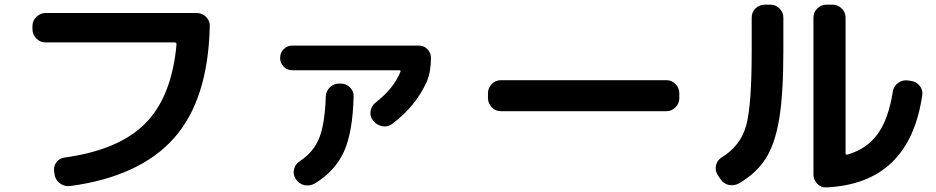

<svg xmlns="http://www.w3.org/2000/svg" viewBox="-20 -773 4040 829"><path d="M176.8 -589.8Q153.3 -589.8 136.7 -606.9Q120.1 -624 120.1 -647.5V-660.2Q120.1 -683.6 137.2 -700.2Q154.3 -716.8 176.8 -716.8H830.1Q853.5 -716.8 870.1 -699.7Q886.7 -682.6 885.7 -660.2Q878.9 -342.8 731.4 -176.8Q584 -10.7 283.2 30.3Q258.8 33.2 239.3 19Q219.7 4.9 215.8 -18.6L213.9 -31.2Q210 -53.7 223.1 -71.8Q236.3 -89.8 258.8 -92.8Q493.2 -125 607.4 -240.2Q721.7 -355.5 742.2 -581.1Q742.2 -589.8 734.4 -589.8Z M1242.2 -469.7Q1219.7 -469.7 1204.6 -485.4Q1189.5 -501 1189.5 -522.9Q1189.5 -544.9 1204.6 -560.5Q1219.7 -576.2 1242.2 -576.2H1788.1Q1810.5 -576.2 1825.7 -560.5Q1840.8 -544.9 1840.8 -523.4Q1840.8 -463.9 1823.2 -421.9Q1775.4 -314.5 1673.8 -238.3Q1654.3 -223.6 1630.9 -228Q1607.4 -232.4 1591.8 -251L1589.8 -253.9Q1576.2 -271.5 1580.1 -293.9Q1584 -316.4 1601.6 -330.1Q1679.7 -390.6 1709 -462.9Q1710.9 -469.7 1704.1 -469.7ZM1444.3 -412.1H1451.2Q1474.6 -412.1 1491.2 -395.5Q1507.8 -378.9 1506.8 -356.4Q1502.9 -201.2 1464.8 -117.7Q1426.8 -34.2 1338.9 19.5Q1317.4 31.2 1294.4 26.4Q1271.5 21.5 1256.8 0L1255.9 -2Q1244.1 -20.5 1249.5 -42.5Q1254.9 -64.5 1274.4 -77.1Q1334 -116.2 1358.4 -177.2Q1382.8 -238.3 1386.7 -356.4Q1387.7 -379.9 1404.3 -396Q1420.9 -412.1 1444.3 -412.1Z M2142.6 -293Q2119.1 -293 2103 -310.1Q2086.9 -327.1 2086.9 -349.6V-370.1Q2086.9 -393.6 2103.5 -410.2Q2120.1 -426.8 2142.6 -426.8H2857.4Q2880.9 -426.8 2897 -409.7Q2913.1 -392.6 2913.1 -370.1V-349.6Q2913.1 -326.2 2896.5 -309.6Q2879.9 -293 2857.4 -293Z M3547.9 36.1Q3524.4 37.1 3508.3 20Q3492.2 2.9 3492.2 -19.5V-697.3Q3492.2 -720.7 3509.3 -736.8Q3526.4 -752.9 3548.8 -752.9H3574.2Q3597.7 -752.9 3614.3 -736.3Q3630.9 -719.7 3630.9 -697.3V-111.3Q3630.9 -103.5 3638.7 -105.5Q3721.7 -128.9 3769 -193.8Q3816.4 -258.8 3835 -377.9Q3838.9 -401.4 3857.9 -415Q3877 -428.7 3899.4 -425.8L3913.1 -423.8Q3936.5 -420.9 3951.2 -402.3Q3965.8 -383.8 3961.9 -361.3Q3906.2 19.5 3547.9 36.1ZM3089.8 -1 3078.1 -18.6Q3066.4 -38.1 3071.8 -60.1Q3077.1 -82 3096.7 -93.8Q3177.7 -143.6 3201.7 -231Q3225.6 -318.4 3225.6 -549.8V-697.3Q3225.6 -720.7 3242.2 -736.8Q3258.8 -752.9 3282.2 -752.9H3305.7Q3329.1 -752.9 3345.7 -736.3Q3362.3 -719.7 3362.3 -697.3V-549.8Q3362.3 -366.2 3344.2 -258.8Q3326.2 -151.4 3286.1 -88.4Q3246.1 -25.4 3170.9 18.6Q3149.4 30.3 3126.5 25.4Q3103.5 20.5 3089.8 -1Z"/></svg>

Font: Rounded Mgen+ 1m bold
Style: Bold
Weight: 700
Designer: [Source Han Sans]
Ryoko NISHIZUKA  (kana & ideographs); Paul D. Hunt (Latin, Greek & Cyrillic); Wenlong ZHANG  (bopomofo
Version: Version 1.059.20150602